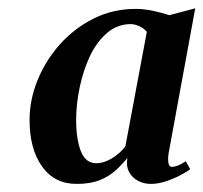

<svg xmlns="http://www.w3.org/2000/svg" viewBox="-20 -820 502 474"><path d="M396.5 -443Q394 -428 395.8 -418Q397.5 -408 404.5 -408Q409.5 -408 418.2 -411Q427 -414 438.5 -422L449.5 -402.5Q447 -399.5 431.5 -390.8Q416 -382 395 -374.2Q374 -366.5 354.5 -366Q336.5 -365.5 321.5 -373.2Q306.5 -381 298.8 -395.2Q291 -409.5 294.5 -430Q282 -414.5 266 -399.8Q250 -385 226.8 -375.5Q203.5 -366 170 -366Q115 -365.5 84 -408.8Q53 -452 53 -524Q53 -573 72.5 -621.5Q92 -670 127.5 -710Q163 -750 210.8 -774Q258.5 -798 314.5 -798Q336.5 -798 359 -793Q381.5 -788 398 -782.5L462 -799.5ZM342.5 -741.5Q335 -750.5 323.5 -755.5Q312 -760.5 303 -760.5Q270 -760.5 244.5 -738.8Q219 -717 202.2 -681.8Q185.5 -646.5 176.8 -604.8Q168 -563 168 -523Q168 -477 179.5 -447Q191 -417 218 -417Q236 -417 255.8 -428.8Q275.5 -440.5 289.5 -458.5Z"/></svg>

Font: Merriweather 72pt
Style: Bold Italic
Weight: 700
Italic angle: -7.8°
Version: Version 2.101